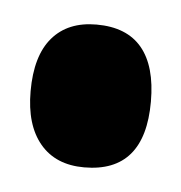

<svg xmlns="http://www.w3.org/2000/svg" viewBox="-29 -452 208 221"><g transform="rotate(5 75.5 -341.5)"><path d="M75 -259Q42 -259 24 -280.5Q6 -302 6 -341Q6 -382 24 -403Q42 -424 75 -424Q110 -424 127.5 -403Q145 -382 145 -341Q145 -259 75 -259Z"/></g></svg>

Font: Bricolage Grotesque 24pt Condensed
Style: Bold
Weight: 700
Width: 3
Designer: Mathieu Triay
Foundry: Atelier Triay
Version: Version 1.001;gftools[0.9.33.dev8+g029e19f]